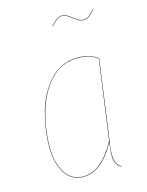

<svg xmlns="http://www.w3.org/2000/svg" viewBox="-113 -802 674 881"><g transform="rotate(-15 224.0 -361.5)"><path d="M358.9 -686Q343.8 -686 327.9 -697Q312 -708 297.4 -719Q282.7 -730 270 -730Q256.3 -730 244.9 -722.2Q233.4 -714.4 214.8 -694.8L212.9 -695.8Q232.4 -716.3 244.1 -724.1Q255.9 -731.9 270 -731.9Q283.2 -731.9 298.1 -720.9Q313 -710 328.6 -699Q344.2 -688 358.9 -688Q374 -688 385.7 -696.3Q397.5 -704.6 414.1 -725.1L416 -724.1Q398.4 -702.6 386.5 -694.3Q374.5 -686 358.9 -686ZM287.1 -526.9Q342.3 -526.9 382.8 -499L331.1 -121.1Q321.8 -68.4 325.4 -37.4Q329.1 -6.3 354 6.8L353 8.8Q342.3 2.9 335.4 -5.6Q328.6 -14.2 325.7 -23.7Q322.8 -33.2 322.5 -47.1Q322.3 -61 323.5 -73.2Q324.7 -85.4 326.7 -103.5Q327.6 -111.3 328.1 -115.2Q261.2 8.8 173.8 8.8Q116.7 8.8 86.4 -38.6Q56.2 -85.9 56.2 -164.1Q56.2 -204.6 62 -245.8Q67.9 -287.1 79.3 -328.4Q90.8 -369.6 110.1 -405Q129.4 -440.4 154.1 -467.8Q178.7 -495.1 213.1 -511Q247.6 -526.9 287.1 -526.9ZM287.1 -524.9Q247.6 -524.9 213.6 -509.3Q179.7 -493.7 155 -466.3Q130.4 -439 111.6 -403.6Q92.8 -368.2 81.3 -327.4Q69.8 -286.6 64 -245.6Q58.1 -204.6 58.1 -164.1Q58.1 -86.4 87.9 -39.8Q117.7 6.8 173.8 6.8Q260.7 6.8 329.1 -121.1L380.9 -498Q341.8 -524.9 287.1 -524.9Z"/></g></svg>

Font: Fira Sans Compressed Two
Style: Italic
Weight: 100
Width: 3
Italic angle: -8°
Designer: Carrois Corporate & Edenspiekermann AG
Foundry: Carrois Corporate GbR & Edenspiekermann AG
Version: Version 4.203;PS 004.203;hotconv 1.0.88;makeotf.lib2.5.64775